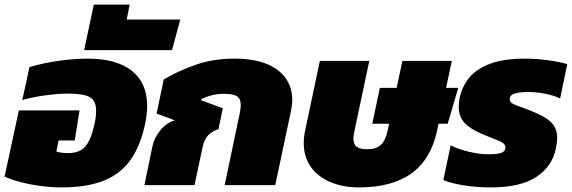

<svg xmlns="http://www.w3.org/2000/svg" viewBox="-39 -805 2487 835"><path d="M227 10Q186 10 139.5 4Q93 -2 51 -13Q9 -24 -19 -37L43 -325H307L286 -194H216L206 -146Q216 -143 228.5 -141Q241 -139 256 -139Q308 -139 333 -169Q358 -199 372 -266Q376 -283 377.5 -297.5Q379 -312 379 -324Q379 -367 351.5 -382.5Q324 -398 258 -398Q218 -398 163 -391Q108 -384 58 -370L89 -513Q148 -531 216 -540.5Q284 -550 342 -550Q468 -550 534.5 -497Q601 -444 601 -344Q601 -308 592 -266Q573 -175 531.5 -113.5Q490 -52 416.5 -21Q343 10 227 10Z M327 -587 369 -785H525L512 -720H745L709 -587Z M589 0 624 -169Q632 -205 657 -237Q682 -269 721 -282L642 -311L673 -459Q728 -493 807 -521.5Q886 -550 979 -550Q1066 -550 1122 -526.5Q1178 -503 1205 -462.5Q1232 -422 1232 -371Q1232 -360 1230.5 -348.5Q1229 -337 1227 -325L1158 0H938L1004 -314Q1006 -324 1007 -332.5Q1008 -341 1008 -348Q1008 -376 991.5 -386.5Q975 -397 934 -397Q907 -397 881.5 -390.5Q856 -384 837 -374L836 -369L930 -334L911 -243Q883 -235 866 -216.5Q849 -198 842 -165L807 0Z M1522 10Q1452 10 1398 -13Q1344 -36 1313 -79Q1282 -122 1282 -183Q1282 -209 1288 -237L1352 -540H1567L1503 -238Q1501 -228 1499.5 -219Q1498 -210 1498 -202Q1498 -177 1512.5 -166.5Q1527 -156 1558 -156Q1597 -156 1617.5 -175Q1638 -194 1647 -238L1653 -267H1580L1613 -423H1686L1711 -540H1926L1901 -423H1954L1908 -267H1868L1862 -237Q1835 -112 1750.5 -51Q1666 10 1522 10Z M2095 10Q2030 10 1974 0.5Q1918 -9 1889 -22L1921 -173Q1954 -156 2000.5 -145Q2047 -134 2084 -134Q2125 -134 2142 -140.5Q2159 -147 2159 -164Q2159 -181 2132 -192Q2105 -203 2058 -222Q2006 -244 1981 -271Q1956 -298 1956 -341Q1956 -350 1957 -360Q1958 -370 1960 -380Q1971 -430 2002.5 -468Q2034 -506 2093 -528Q2152 -550 2244 -550Q2296 -550 2348 -542.5Q2400 -535 2428 -526L2397 -377Q2367 -391 2328.5 -398Q2290 -405 2261 -405Q2225 -405 2201.5 -399Q2178 -393 2178 -373Q2178 -357 2205 -347.5Q2232 -338 2275 -321Q2335 -297 2359.5 -271.5Q2384 -246 2384 -206Q2384 -184 2378 -157Q2362 -81 2293.5 -35.5Q2225 10 2095 10Z"/></svg>

Font: Kanit ExtraBold
Style: Italic
Weight: 800
Italic angle: -12°
Designer: Katatrad Team
Foundry: CadsonDemak
Version: Version 2.000; ttfautohint (v1.8.3)